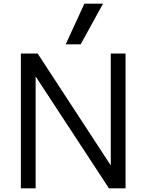

<svg xmlns="http://www.w3.org/2000/svg" viewBox="-20 -1020 793 1040"><path d="M93 0V-730H184L578 -127H580V-730H660V0H570L175 -603H173V0ZM417 -780H336L437 -1000H538Z"/></svg>

Font: M PLUS 1
Style: Regular
Weight: 400
Designer: Coji Morishita
Foundry: UNDERFOREST DESIGN
Version: Version 1.001